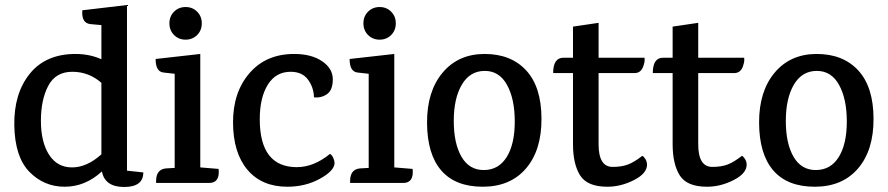

<svg xmlns="http://www.w3.org/2000/svg" viewBox="-20 -729 3537 765"><path d="M551 -42Q551 16 474.5 16Q398 16 386 -46Q320 15 237.5 15Q155 15 97 -44.5Q39 -104 37 -230Q35 -356 98.5 -435Q162 -514 281 -514Q337 -514 384 -493V-629L340 -633Q304 -637 308 -688L486 -709V-49ZM384 -399Q334 -443 268 -443Q202 -443 172.5 -387.5Q143 -332 143 -247.5Q143 -163 175.5 -112.5Q208 -62 267 -62Q326 -62 384 -114Z M813 0H602V-8Q602 -54 641 -58L676 -60V-435L632 -440Q600 -443 600 -494L778 -514V-62L851 -56Q857 0 813 0ZM784 -636Q784 -608 765.5 -589.5Q747 -571 719.5 -571Q692 -571 673.5 -589.5Q655 -608 655 -636Q655 -664 673.5 -682.5Q692 -701 719.5 -701Q747 -701 765.5 -682.5Q784 -664 784 -636Z M1152 -514Q1221 -514 1263.5 -485Q1306 -456 1306 -413Q1306 -370 1283 -354Q1260 -338 1231 -341Q1230 -381 1207 -412Q1184 -443 1138 -443Q1079 -443 1047 -391.5Q1015 -340 1015 -254Q1015 -63 1163 -63Q1230 -63 1295 -116Q1303 -111 1308 -99.5Q1313 -88 1313 -80Q1313 -49 1255 -17Q1197 15 1125 15Q1023 15 966 -52.5Q909 -120 908.5 -240.5Q908 -361 974 -437.5Q1040 -514 1152 -514Z M1586 0H1375V-8Q1375 -54 1414 -58L1449 -60V-435L1405 -440Q1373 -443 1373 -494L1551 -514V-62L1624 -56Q1630 0 1586 0ZM1557 -636Q1557 -608 1538.5 -589.5Q1520 -571 1492.5 -571Q1465 -571 1446.5 -589.5Q1428 -608 1428 -636Q1428 -664 1446.5 -682.5Q1465 -701 1492.5 -701Q1520 -701 1538.5 -682.5Q1557 -664 1557 -636Z M1910.5 -446.5Q1852 -446 1820 -391.5Q1788 -337 1788 -247Q1788 -157 1819 -104Q1850 -51 1908.5 -51.5Q1967 -52 1999 -103.5Q2031 -155 2031 -245Q2031 -335 2000 -391Q1969 -447 1910.5 -446.5ZM1681.5 -240Q1681 -365 1743.5 -439.5Q1806 -514 1911 -514Q2016 -514 2076.5 -448.5Q2137 -383 2137.5 -256.5Q2138 -130 2075.5 -57.5Q2013 15 1903.5 15Q1794 15 1738 -50Q1682 -115 1681.5 -240Z M2365 -438V-154Q2365 -64 2421 -64Q2457 -64 2482 -73.5Q2507 -83 2539 -108Q2544 -107 2551 -96Q2558 -85 2558 -73Q2558 -38 2506 -11.5Q2454 15 2400 15Q2320 15 2291.5 -30Q2263 -75 2263 -155V-438H2184Q2184 -499 2225 -499H2263V-623L2365 -638V-499H2548Q2550 -486 2545 -471Q2537 -440 2512 -438Z M2762 -438V-154Q2762 -64 2818 -64Q2854 -64 2879 -73.5Q2904 -83 2936 -108Q2941 -107 2948 -96Q2955 -85 2955 -73Q2955 -38 2903 -11.5Q2851 15 2797 15Q2717 15 2688.5 -30Q2660 -75 2660 -155V-438H2581Q2581 -499 2622 -499H2660V-623L2762 -638V-499H2945Q2947 -486 2942 -471Q2934 -440 2909 -438Z M3233.5 -446.5Q3175 -446 3143 -391.5Q3111 -337 3111 -247Q3111 -157 3142 -104Q3173 -51 3231.5 -51.5Q3290 -52 3322 -103.5Q3354 -155 3354 -245Q3354 -335 3323 -391Q3292 -447 3233.5 -446.5ZM3004.5 -240Q3004 -365 3066.5 -439.5Q3129 -514 3234 -514Q3339 -514 3399.5 -448.5Q3460 -383 3460.5 -256.5Q3461 -130 3398.5 -57.5Q3336 15 3226.5 15Q3117 15 3061 -50Q3005 -115 3004.5 -240Z"/></svg>

Font: Karma SemiBold
Style: Regular
Weight: 600
Designer: Joana Correia
Foundry: Indian Type Foundry
Version: Version 1.202;PS 1.0;hotconv 1.0.78;makeotf.lib2.5.61930; tt